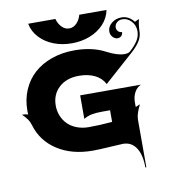

<svg xmlns="http://www.w3.org/2000/svg" viewBox="-87 -738 831 943"><g transform="rotate(-10 328.5 -266.5)"><path d="M117.2 -664.1H252.9Q259.8 -638.7 275.8 -622.6Q291.7 -606.4 312.5 -606.4Q333.3 -606.4 349.2 -622.6Q365.2 -638.7 372.1 -664.1H507.8Q500.2 -624.5 472 -594.4Q443.8 -564.2 402.3 -548.2Q360.8 -532.2 312.5 -532.2Q264.2 -532.2 222.7 -548.2Q181.2 -564.2 153 -594.4Q124.8 -624.5 117.2 -664.1ZM9.8 -229.5Q28.1 -229.5 39.8 -225.1Q39.1 -234.4 39.1 -244.1Q39.1 -300 59.3 -347Q79.6 -394 115.8 -426.8Q152.1 -459.5 204 -477.8Q255.9 -496.1 317.4 -496.1Q406.2 -496.1 470.2 -462.4Q522.2 -435.1 557.4 -435.1Q576.4 -435.1 585 -442.4Q610.6 -464.8 625.1 -487.2Q639.6 -509.5 639.6 -535.2Q639.6 -564.2 620.7 -584.8Q601.8 -605.5 575.2 -605.5Q559.6 -605.5 548.5 -595.5Q537.4 -585.4 537.4 -571.3Q537.4 -559.8 545.2 -551.9Q553 -543.9 564.2 -543.9Q564.2 -532.7 556.8 -525.1Q549.3 -517.6 537.6 -517.6Q524.2 -517.6 513.5 -529.4Q502.9 -541.3 502.9 -556.6Q502.9 -580.8 523.7 -598Q544.4 -615.2 573.5 -615.2Q592 -615.2 607.9 -606.6Q623.8 -597.9 634.5 -582.8Q637.7 -582.8 645.4 -587.2Q653.1 -591.6 657.2 -591.6Q653.8 -581.8 651.6 -564.2Q649.4 -546.6 649.4 -535.2Q649.4 -507.1 634.5 -483.6Q619.6 -460.2 591.8 -435.5L445.8 -305.4Q429.9 -336.7 396.5 -352.9Q363 -369.1 317.4 -369.1Q256.1 -369.1 218.4 -334.7Q180.7 -300.3 180.7 -244.1Q180.7 -216.8 190.7 -192.6Q200.7 -168.5 218.8 -150.6Q236.8 -132.8 263.5 -122.6Q290.3 -112.3 322.3 -112.3Q375.7 -112.3 439.5 -117.7V-175.8H400.4Q369.1 -175.8 348.4 -171.8Q327.6 -167.7 307.6 -156.2V-273.4H610.4Q588.1 -262.9 577.3 -241Q566.4 -219 566.4 -195.3V-170.2Q569.6 -170.2 577.1 -174.2Q584.7 -178.2 588.9 -178.7Q566.4 -135 566.4 -106.4V130.9H561.5Q561.5 66.7 538.1 32.1Q514.6 -2.4 473.6 -2.4Q460.7 -2.4 407.6 1.2Q354.5 4.9 322.3 4.9Q218 4.9 145.5 -42.1Q73 -89.1 49.3 -170.2Q44.7 -186.8 35 -200.4Q25.4 -214.1 9.8 -229.5Z"/></g></svg>

Font: Agreloy
Style: Medium
Weight: 400
Designer: gluk
Foundry: gluk
Version: Version 0.27